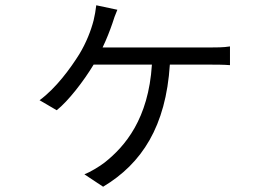

<svg xmlns="http://www.w3.org/2000/svg" viewBox="-20 -630 1040 728"><path d="M425 -593 345 -610C343 -591 339 -570 335 -553C325 -514 307 -468 281 -425C248 -372 192 -295 130 -250L195 -212C239 -247 297 -322 335 -385H556C543 -179 454 -75 377 -14C358 1 321 23 300 31L371 78C518 -10 609 -151 624 -385H776C796 -385 827 -385 852 -383V-454C829 -450 797 -450 776 -450H369C384 -481 397 -515 406 -541C411 -558 417 -574 425 -593Z"/></svg>

Font: Noto Sans JP DemiLight
Style: Regular
Weight: 350
Designer: Ryoko NISHIZUKA 西塚涼子 (kana, bopomofo & ideographs); Paul D. Hunt (Latin, Greek & Cyrillic); Sandoll Communications 산돌커뮤니
Foundry: Adobe
Version: Version 2.004;hotconv 1.0.118;makeotfexe 2.5.65603